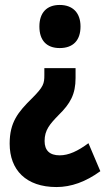

<svg xmlns="http://www.w3.org/2000/svg" viewBox="-20 -572 425 775"><path d="M305 -465C305 -521 273 -552 221 -552C169 -552 139 -521 139 -465C139 -409 168 -378 221 -378C275 -378 305 -409 305 -465ZM285 -257V-297H159V-269C159 -235 156 -222 110 -176C52 -119 19 -78 19 8C19 114 85 183 208 183C267 183 326 162 385 119L337 6C294 38 257 55 221 55C180 55 160 35 160 -3C160 -47 181 -71 217 -108C264 -154 285 -192 285 -257Z"/></svg>

Font: Noto Sans Kannada ExtraCondensed ExtraBold
Style: Regular
Weight: 800
Width: 2
Designer: Jelle Bosma - Monotype Design Team
Foundry: Monotype Imaging Inc.
Version: Version 2.005